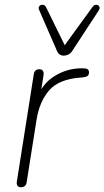

<svg xmlns="http://www.w3.org/2000/svg" viewBox="-20 -781 439 807"><path d="M68 6Q58 6 53.5 -0.5Q49 -7 51 -19L122 -469Q125 -490 146 -490Q155 -490 160 -483.5Q165 -477 163 -465L148 -370H137Q158 -430 210.5 -462Q263 -494 324 -494Q341 -494 347.5 -490.5Q354 -487 354 -477Q354 -467 349 -462.5Q344 -458 330 -456L318 -455Q227 -448 186.5 -401Q146 -354 134 -280L92 -15Q89 6 68 6ZM248 -547Q239 -547 231.5 -551.5Q224 -556 219 -568L145 -738Q141 -747 143.5 -752.5Q146 -758 152 -760Q158 -762 164 -760Q170 -758 174 -750L252 -591L369 -752Q374 -759 380.5 -760.5Q387 -762 392 -759Q397 -756 398.5 -750.5Q400 -745 395 -737L285 -569Q278 -557 267.5 -552Q257 -547 248 -547Z"/></svg>

Font: Nunito Variable Extra Light
Style: Italic
Weight: 200
Italic angle: -9°
Designer: Vernon Adams
Foundry: Vernon Adams
Version: Version 3.602